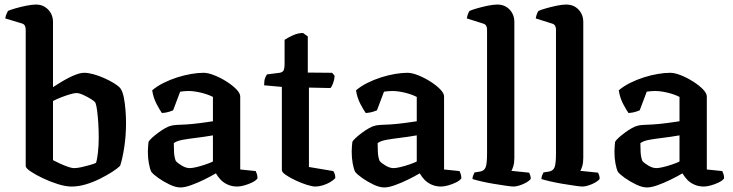

<svg xmlns="http://www.w3.org/2000/svg" viewBox="-20 -820 3221 844"><path d="M294 0Q269 0 235 -10.5Q201 -21 168.5 -36.5Q136 -52 114.5 -66.5Q93 -81 93 -90V-691Q93 -699 89.5 -706.5Q86 -714 76 -717L3 -739Q5 -751 9 -759.5Q13 -768 15 -772Q26 -777 48.5 -783.5Q71 -790 96 -795Q121 -800 138 -800Q170 -800 191.5 -778Q213 -756 213 -723V-437Q227 -446 244 -456.5Q261 -467 280 -477Q299 -487 317.5 -493.5Q336 -500 351 -500Q368 -500 391.5 -493.5Q415 -487 438.5 -476.5Q462 -466 481.5 -454Q501 -442 509 -432Q519 -418 524 -393Q529 -368 531.5 -338Q534 -308 534 -280Q534 -223 526 -171.5Q518 -120 508 -91Q496 -79 472.5 -64Q449 -49 419 -34Q389 -19 357 -9.5Q325 0 294 0ZM306 -81Q320 -81 339.5 -85.5Q359 -90 376.5 -95Q394 -100 402 -104Q407 -118 410.5 -149.5Q414 -181 414 -214Q414 -249 412 -279.5Q410 -310 407 -333Q404 -356 400 -367Q397 -374 381 -384Q365 -394 346.5 -402.5Q328 -411 316 -411Q306 -411 287.5 -405.5Q269 -400 248.5 -392Q228 -384 213 -376V-116Q226 -109 243.5 -101Q261 -93 278 -87Q295 -81 306 -81Z M773 4Q752 4 725 -9Q698 -22 675.5 -38Q653 -54 645 -65Q639 -77 634.5 -101Q630 -125 630 -153Q630 -166 631 -177Q632 -188 633 -197Q637 -204 648.5 -214.5Q660 -225 675.5 -236.5Q691 -248 706 -256.5Q721 -265 731 -267Q739 -270 758 -271Q777 -272 800 -273Q815 -274 830 -275.5Q845 -277 860 -279Q875 -281 889 -283Q903 -285 916 -287V-394Q892 -406 862 -413Q832 -420 808 -420Q799 -420 788.5 -419Q778 -418 772 -417L741 -335Q736 -333 724.5 -329Q713 -325 692 -323Q683 -335 668.5 -362.5Q654 -390 649 -423Q670 -441 699 -455.5Q728 -470 759.5 -480Q791 -490 821 -495Q851 -500 875 -500Q895 -500 922.5 -489Q950 -478 976 -461.5Q1002 -445 1019 -427.5Q1036 -410 1036 -396V-75L1104 -68Q1106 -64 1109 -55.5Q1112 -47 1112 -36Q1105 -26 1088.5 -18Q1072 -10 1054 -5Q1036 0 1023 0Q1000 0 981 -8.5Q962 -17 949.5 -30.5Q937 -44 929 -58Q907 -45 877.5 -30.5Q848 -16 820 -6Q792 4 773 4ZM814 -81Q825 -81 844 -85.5Q863 -90 883.5 -97Q904 -104 916 -110V-225Q897 -222 875.5 -218.5Q854 -215 834 -213Q809 -210 783.5 -205.5Q758 -201 744 -191Q744 -175 745 -152Q746 -129 753 -112Q762 -102 780 -91.5Q798 -81 814 -81Z M1366 0Q1353 0 1329 -7.5Q1305 -15 1279.5 -27Q1254 -39 1236.5 -51Q1219 -63 1219 -72V-438L1141 -445Q1141 -466 1145.5 -477.5Q1150 -489 1154 -493L1209 -500Q1222 -502 1226.5 -510.5Q1231 -519 1231 -540V-645Q1244 -654 1267 -664.5Q1290 -675 1312 -675L1333 -660V-501L1440 -500L1451 -487Q1450 -470 1444.5 -455Q1439 -440 1433 -433L1338 -435V-86L1445 -68Q1448 -64 1451 -56.5Q1454 -49 1454 -37Q1445 -27 1430 -18.5Q1415 -10 1398 -5Q1381 0 1366 0Z M1669 4Q1648 4 1621 -9Q1594 -22 1571.5 -38Q1549 -54 1541 -65Q1535 -77 1530.5 -101Q1526 -125 1526 -153Q1526 -166 1527 -177Q1528 -188 1529 -197Q1533 -204 1544.5 -214.5Q1556 -225 1571.5 -236.5Q1587 -248 1602 -256.5Q1617 -265 1627 -267Q1635 -270 1654 -271Q1673 -272 1696 -273Q1711 -274 1726 -275.5Q1741 -277 1756 -279Q1771 -281 1785 -283Q1799 -285 1812 -287V-394Q1788 -406 1758 -413Q1728 -420 1704 -420Q1695 -420 1684.5 -419Q1674 -418 1668 -417L1637 -335Q1632 -333 1620.5 -329Q1609 -325 1588 -323Q1579 -335 1564.5 -362.5Q1550 -390 1545 -423Q1566 -441 1595 -455.5Q1624 -470 1655.5 -480Q1687 -490 1717 -495Q1747 -500 1771 -500Q1791 -500 1818.5 -489Q1846 -478 1872 -461.5Q1898 -445 1915 -427.5Q1932 -410 1932 -396V-75L2000 -68Q2002 -64 2005 -55.5Q2008 -47 2008 -36Q2001 -26 1984.5 -18Q1968 -10 1950 -5Q1932 0 1919 0Q1896 0 1877 -8.5Q1858 -17 1845.5 -30.5Q1833 -44 1825 -58Q1803 -45 1773.5 -30.5Q1744 -16 1716 -6Q1688 4 1669 4ZM1710 -81Q1721 -81 1740 -85.5Q1759 -90 1779.5 -97Q1800 -104 1812 -110V-225Q1793 -222 1771.5 -218.5Q1750 -215 1730 -213Q1705 -210 1679.5 -205.5Q1654 -201 1640 -191Q1640 -175 1641 -152Q1642 -129 1649 -112Q1658 -102 1676 -91.5Q1694 -81 1710 -81Z M2238 0Q2229 0 2204.5 -3.5Q2180 -7 2150 -12Q2120 -17 2094.5 -23Q2069 -29 2057 -33Q2057 -41 2060 -49Q2063 -57 2066 -62L2091 -66Q2108 -69 2114.5 -84Q2121 -99 2121 -146V-691Q2121 -699 2117.5 -706Q2114 -713 2105 -716L2032 -739Q2034 -751 2037.5 -759.5Q2041 -768 2044 -772Q2055 -777 2077.5 -783.5Q2100 -790 2124.5 -795Q2149 -800 2166 -800Q2199 -800 2220 -778Q2241 -756 2241 -723V-126Q2241 -104 2236.5 -89.5Q2232 -75 2228 -69L2306 -61Q2308 -57 2310.5 -50Q2313 -43 2313 -34Q2308 -26 2294 -18Q2280 -10 2264.5 -5Q2249 0 2238 0Z M2541 0Q2532 0 2507.5 -3.5Q2483 -7 2453 -12Q2423 -17 2397.5 -23Q2372 -29 2360 -33Q2360 -41 2363 -49Q2366 -57 2369 -62L2394 -66Q2411 -69 2417.5 -84Q2424 -99 2424 -146V-691Q2424 -699 2420.5 -706Q2417 -713 2408 -716L2335 -739Q2337 -751 2340.5 -759.5Q2344 -768 2347 -772Q2358 -777 2380.5 -783.5Q2403 -790 2427.5 -795Q2452 -800 2469 -800Q2502 -800 2523 -778Q2544 -756 2544 -723V-126Q2544 -104 2539.5 -89.5Q2535 -75 2531 -69L2609 -61Q2611 -57 2613.5 -50Q2616 -43 2616 -34Q2611 -26 2597 -18Q2583 -10 2567.5 -5Q2552 0 2541 0Z M2824 4Q2803 4 2776 -9Q2749 -22 2726.5 -38Q2704 -54 2696 -65Q2690 -77 2685.5 -101Q2681 -125 2681 -153Q2681 -166 2682 -177Q2683 -188 2684 -197Q2688 -204 2699.5 -214.5Q2711 -225 2726.5 -236.5Q2742 -248 2757 -256.5Q2772 -265 2782 -267Q2790 -270 2809 -271Q2828 -272 2851 -273Q2866 -274 2881 -275.5Q2896 -277 2911 -279Q2926 -281 2940 -283Q2954 -285 2967 -287V-394Q2943 -406 2913 -413Q2883 -420 2859 -420Q2850 -420 2839.5 -419Q2829 -418 2823 -417L2792 -335Q2787 -333 2775.5 -329Q2764 -325 2743 -323Q2734 -335 2719.5 -362.5Q2705 -390 2700 -423Q2721 -441 2750 -455.5Q2779 -470 2810.5 -480Q2842 -490 2872 -495Q2902 -500 2926 -500Q2946 -500 2973.5 -489Q3001 -478 3027 -461.5Q3053 -445 3070 -427.5Q3087 -410 3087 -396V-75L3155 -68Q3157 -64 3160 -55.5Q3163 -47 3163 -36Q3156 -26 3139.5 -18Q3123 -10 3105 -5Q3087 0 3074 0Q3051 0 3032 -8.5Q3013 -17 3000.5 -30.5Q2988 -44 2980 -58Q2958 -45 2928.5 -30.5Q2899 -16 2871 -6Q2843 4 2824 4ZM2865 -81Q2876 -81 2895 -85.5Q2914 -90 2934.5 -97Q2955 -104 2967 -110V-225Q2948 -222 2926.5 -218.5Q2905 -215 2885 -213Q2860 -210 2834.5 -205.5Q2809 -201 2795 -191Q2795 -175 2796 -152Q2797 -129 2804 -112Q2813 -102 2831 -91.5Q2849 -81 2865 -81Z"/></svg>

Font: Texturina Medium 12pt SemiBold
Style: Regular
Weight: 600
Version: Version 1.002